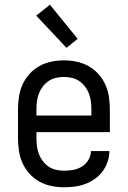

<svg xmlns="http://www.w3.org/2000/svg" viewBox="-20 -783 540 811"><path d="M250 8Q223 8 196.5 2.5Q170 -3 146.5 -16Q123 -29 104.5 -49.5Q86 -70 75 -94.5Q64 -119 60 -146Q56 -173 56 -200V-320Q56 -347 60 -374Q64 -401 75 -425.5Q86 -450 104.5 -470.5Q123 -491 146.5 -504Q170 -517 196.5 -522.5Q223 -528 250 -528Q277 -528 303.5 -522.5Q330 -517 353.5 -504Q377 -491 395.5 -470.5Q414 -450 425 -425.5Q436 -401 440 -374Q444 -347 444 -320V-225H134V-200Q134 -183 136 -166Q138 -149 144 -133Q150 -117 160.5 -103Q171 -89 185 -79.5Q199 -70 216 -66Q233 -62 250 -62Q270 -62 289.5 -65.5Q309 -69 326 -79.5Q343 -90 353.5 -107.5Q364 -125 364 -145H442Q442 -122 434.5 -100Q427 -78 413.5 -59.5Q400 -41 381 -27.5Q362 -14 340.5 -6Q319 2 296 5Q273 8 250 8ZM366 -295V-320Q366 -337 364 -354Q362 -371 356 -387Q350 -403 339.5 -417Q329 -431 315 -440.5Q301 -450 284 -454Q267 -458 250 -458Q233 -458 216 -454Q199 -450 185 -440.5Q171 -431 160.5 -417Q150 -403 144 -387Q138 -371 136 -354Q134 -337 134 -320V-295ZM261 -581 133 -717 191 -763 308 -619Z"/></svg>

Font: Huly
Style: Regular
Weight: 400
Designer: Belleve Invis
Foundry: Belleve Invis
Version: Version 33.2.5; ttfautohint (v1.8.4)